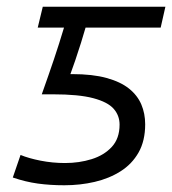

<svg xmlns="http://www.w3.org/2000/svg" viewBox="-20 -538 511 570"><path d="M171 12Q129 12 92.5 7Q56 2 18 -11L41 -78Q65 -68 100.5 -61Q136 -54 173 -54Q215 -54 252 -65.5Q289 -77 312 -102Q335 -127 335 -168Q335 -195 317.5 -215Q300 -235 257 -246.5Q214 -258 137 -258H104Q125 -317 140 -361.5Q155 -406 170 -456H92L107 -518H471L457 -456H234Q229 -438 220.5 -411Q212 -384 203.5 -359Q195 -334 189 -318H194Q255 -318 296.5 -306.5Q338 -295 363 -275Q388 -255 399.5 -228Q411 -201 411 -169Q411 -120 391.5 -85.5Q372 -51 338 -29.5Q304 -8 261 2Q218 12 171 12Z"/></svg>

Font: Ubuntu Sans
Style: Italic
Weight: 400
Italic angle: -13.5°
Designer: Dalton Maag Ltd
Foundry: Dalton Maag Ltd
Version: Version 1.006